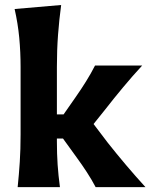

<svg xmlns="http://www.w3.org/2000/svg" viewBox="-20 -768 618 788"><path d="M52.5 0Q58 -53.5 61.2 -103.8Q64.5 -154 64.5 -216V-493.5Q64.5 -554.5 59 -613Q53.5 -671.5 40 -731L231 -747.5Q223 -688.5 218.2 -625.5Q213.5 -562.5 213.5 -493.5V-298.5H241L290.5 -369.5Q313 -401.5 333.2 -434Q353.5 -466.5 370 -499H563.5Q522 -454 484.8 -409.2Q447.5 -364.5 412.5 -319.5L364 -259L422.5 -182Q458.5 -136.5 497 -91Q535.5 -45.5 577 0H372.5Q356.5 -30.5 336.5 -61.2Q316.5 -92 294.5 -122L238.5 -199.5H213.5V-187Q213.5 -136.5 216.5 -92.2Q219.5 -48 226 0Z"/></svg>

Font: Commissioner Flair
Style: Bold
Weight: 700
Designer: Kostas Bartsokas
Foundry: Kostas Bartsokas
Version: Version 1.000; ttfautohint (v1.8.3)